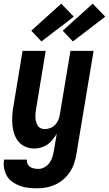

<svg xmlns="http://www.w3.org/2000/svg" viewBox="-34 -795 589 1038"><path d="M166 223Q143 223 119.5 220.5Q96 218 74.5 210Q53 202 34.5 189.5Q16 177 4.5 158Q-7 139 -11.5 116Q-16 93 -12 70V68H112Q110 80 115 91Q120 102 129.5 108Q139 114 151 116Q163 118 175 118Q191 118 207 109Q223 100 233.5 85.5Q244 71 249 54.5Q254 38 257 21L273 -72Q263 -56 251 -40.5Q239 -25 223 -14Q207 -3 188.5 2.5Q170 8 152 8Q126 8 103.5 -1.5Q81 -11 66 -29.5Q51 -48 43 -71.5Q35 -95 33 -120.5Q31 -146 32.5 -172Q34 -198 39 -223L88 -520H213L161 -206Q159 -195 158 -183Q157 -171 157.5 -159.5Q158 -148 161 -137Q164 -126 169.5 -116.5Q175 -107 185.5 -102Q196 -97 208 -97Q223 -97 238.5 -103Q254 -109 265 -121Q276 -133 282 -148Q288 -163 290 -179L347 -520H472L379 38Q375 63 367 87.5Q359 112 344.5 134Q330 156 309.5 174Q289 192 265 203Q241 214 216 218.5Q191 223 166 223ZM360 -571 305 -629 467 -775 535 -705ZM190 -571 135 -629 297 -775 365 -705Z"/></svg>

Font: Iosevka Term Curly Extrabold
Style: Italic
Weight: 800
Italic angle: -9°
Designer: Belleve Invis
Foundry: Belleve Invis
Version: Version 32.3.0